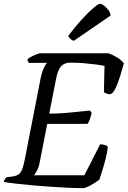

<svg xmlns="http://www.w3.org/2000/svg" viewBox="-29 -982 667 1002"><path d="M403.4 0Q373.7 0 330.6 -1.9Q287.5 -3.8 238.5 -7.2Q189.5 -10.5 141.2 -14.8Q92.9 -19.1 53.4 -23.7Q13.9 -28.4 -9.3 -32.4Q-7.3 -40.4 -3.2 -46.8Q1 -53.3 5.2 -57L34.1 -60.7Q55.8 -63.5 68 -72.1Q80.1 -80.8 87.6 -100.6Q95 -120.4 102 -157.9L182.9 -573.2Q190.4 -608.1 200.1 -628.6Q209.7 -649.1 217 -653.8H122.1Q120.1 -655.8 117.3 -660.6Q114.4 -665.4 114.4 -672.6Q121.1 -679.1 134.8 -686.3Q148.5 -693.5 161.8 -698.7Q175.2 -704 180.2 -704H537Q560 -696 582.8 -681.8Q605.5 -667.6 617.6 -651.7Q608.1 -616.6 597.6 -583.5Q587.1 -550.3 576.3 -526.5Q565.5 -502.6 554 -493.7Q544 -487.4 530.5 -492.6Q517 -497.7 513.3 -500.5L516.4 -638.2Q498.7 -642 470.1 -645.7Q441.5 -649.5 407.7 -652.3Q373.9 -655 338.5 -655Q314 -655 299.1 -644Q284.2 -632.9 276.5 -614.9Q268.8 -597 264.5 -574.9L227.9 -388.8Q269.3 -389.2 304.1 -391.8Q338.8 -394.3 372 -398Q405.3 -401.6 440 -405.1L449.6 -392.5Q444.6 -371.9 438.9 -357.2Q433.3 -342.5 428 -335.6H217.5L178.2 -134.5Q173.4 -109.6 164.4 -92.4Q155.3 -75.3 148.3 -67.3H411.3L493.7 -229Q508.5 -229 521.1 -224.2Q533.7 -219.5 533.2 -213.1Q531.2 -188.7 523.1 -156.7Q515.1 -124.8 505.8 -94.8Q496.5 -64.8 489.5 -44.4Q479.8 -36.6 463 -26.1Q446.2 -15.5 430 -7.9Q413.7 -0.2 403.4 0ZM355.6 -768.8Q346.5 -771.8 337.7 -780Q329 -788.3 327.2 -794.9Q364.4 -844.2 398.7 -881.6Q433 -919 458.6 -940.6Q484.3 -962.1 493.8 -962.1Q501.6 -962.1 514.1 -952.6Q526.7 -943 537 -929.1Q547.2 -915.2 548 -900.6Z"/></svg>

Font: Texturina Medium
Style: Italic
Weight: 500
Italic angle: -11°
Designer: Guillermo Torres Carreño
Foundry: Omnibus-Type
Version: Version 1.002